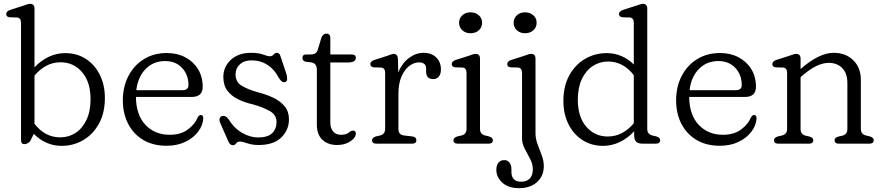

<svg xmlns="http://www.w3.org/2000/svg" viewBox="-20 -752 4627 1005"><path d="M160.5 -707V-399.5Q193.5 -435 235 -454.5Q276.5 -474 321 -474Q382.5 -474 429.2 -443.8Q476 -413.5 502.5 -360.2Q529 -307 529 -239Q529 -162 498.5 -105.8Q468 -49.5 416.5 -19Q365 11.5 302 11.5Q260 11.5 222.5 -5.2Q185 -22 157 -51.5L137.5 -12Q131.5 -6 123.8 -1.8Q116 2.5 107.5 2.5Q90 2.5 90 -18.5V-632.5Q90 -658.5 69 -660.5L30 -661.5Q12.5 -664 12.5 -678.5Q12.5 -693 33 -700L98.5 -721Q109.5 -724.5 119.5 -728.2Q129.5 -732 137 -732Q160.5 -732 160.5 -707ZM297 -426Q256.5 -426 222 -407.5Q187.5 -389 160.5 -356V-104Q215.5 -33 295.5 -33Q340 -33 375.8 -56.5Q411.5 -80 432.8 -124.8Q454 -169.5 454 -233Q454 -323 409.5 -374.5Q365 -426 297 -426Z M1041 -297.5Q1041 -244.5 982.5 -244.5H691.5Q692.5 -149.5 741.8 -98Q791 -46.5 868 -46.5Q926 -46.5 963 -74Q1000 -101.5 1014 -136Q1022 -150.5 1031 -150Q1044 -150 1044 -132.5Q1042 -95.5 1017.2 -62.8Q992.5 -30 950 -9.5Q907.5 11 852 11Q781 11 729.8 -19.5Q678.5 -50 650.8 -103.8Q623 -157.5 623 -227.5Q623 -297.5 651.8 -353.5Q680.5 -409.5 732.5 -442Q784.5 -474.5 853 -474.5Q907.5 -474.5 950 -452Q992.5 -429.5 1016.8 -389.8Q1041 -350 1041 -297.5ZM844 -432.5Q783 -432.5 742.2 -390.8Q701.5 -349 693.5 -280H935.5Q966.5 -280 966.5 -306.5Q966.5 -361 932.8 -396.8Q899 -432.5 844 -432.5Z M1295.5 -436Q1258 -436 1235.5 -415.2Q1213 -394.5 1213 -362.5Q1213 -322 1246 -302.8Q1279 -283.5 1326.5 -270Q1372 -258.5 1409.8 -240.8Q1447.5 -223 1470 -195.5Q1492.5 -168 1492.5 -127Q1492.5 -71.5 1452.2 -32.2Q1412 7 1333 7Q1299.5 7 1274.5 -2Q1249.5 -11 1235.5 -11Q1223 -11 1216.2 -1.5Q1209.5 8 1198.5 8Q1183 8 1174.5 -13.5L1133.5 -106.5Q1126.5 -122.5 1129.8 -132.2Q1133 -142 1143.5 -144.5Q1161 -149 1175.5 -129Q1205 -81 1247 -56.8Q1289 -32.5 1331 -32.5Q1382 -32.5 1404.8 -55.2Q1427.5 -78 1427.5 -112.5Q1427.5 -151.5 1391 -171.5Q1354.5 -191.5 1306 -205Q1262 -215 1226.5 -232.2Q1191 -249.5 1170 -277.8Q1149 -306 1149 -349.5Q1149 -402 1188.2 -438.8Q1227.5 -475.5 1294.5 -475.5Q1334 -475.5 1357 -466.5Q1380 -457.5 1393 -457.5Q1404.5 -457.5 1412 -466.5Q1419.5 -475.5 1428 -475.5Q1443 -475.5 1447.5 -459.5L1478.5 -367Q1483 -353 1483 -339Q1483 -325 1471 -322Q1454.5 -318 1438 -347Q1416 -389.5 1379.5 -412.8Q1343 -436 1295.5 -436Z M1609 -425.5 1579.5 -429Q1563 -433.5 1563 -449Q1563 -467 1583.5 -467H1607Q1621.5 -467 1630.5 -472.8Q1639.5 -478.5 1644 -493.5L1662 -554Q1671 -576 1688.5 -576Q1709 -576 1709 -553V-467H1820Q1842.5 -467 1842.5 -449.5Q1842.5 -425 1801 -425H1709V-110.5Q1709 -80.5 1724 -63.5Q1739 -46.5 1765 -46.5Q1792 -46.5 1805.5 -57.8Q1819 -69 1828.5 -68.5Q1835.5 -68.5 1840 -62.8Q1844.5 -57 1842 -47.5Q1839 -27.5 1810.8 -10.2Q1782.5 7 1745 7Q1697 7 1667.8 -20Q1638.5 -47 1638.5 -100.5V-387Q1638.5 -421 1609 -425.5Z M2063 -443.5 2064.5 -373.5Q2085 -422 2121 -448.8Q2157 -475.5 2197.5 -475.5Q2239 -475.5 2263.5 -451.2Q2288 -427 2288 -388.5Q2288 -364.5 2277 -351.2Q2266 -338 2248 -338Q2210.5 -338 2210.5 -377.5V-392Q2210.5 -410.5 2200.2 -418Q2190 -425.5 2173.5 -425.5Q2147 -425.5 2122.2 -406.8Q2097.5 -388 2081.5 -351.2Q2065.5 -314.5 2065.5 -260.5V-77Q2065.5 -46.5 2094 -43L2137 -38Q2159.5 -35.5 2159.5 -18Q2159.5 0 2136.5 0H1950.5Q1927.5 0 1927.5 -18Q1927.5 -31.5 1948 -38L1970 -43Q1996 -50 1996 -77V-370.5Q1996 -396.5 1975 -398.5L1936 -399.5Q1918.5 -402 1918.5 -416.5Q1918.5 -431 1939 -438L2004.5 -459Q2015 -462.5 2024.8 -466.2Q2034.5 -470 2040 -470Q2061.5 -470 2063 -443.5Z M2442.5 -578Q2417 -578 2400 -593.5Q2383 -609 2383 -633Q2383 -656.5 2400 -672Q2417 -687.5 2442.5 -687.5Q2469.5 -687.5 2486.5 -672Q2503.5 -656.5 2503.5 -633Q2503.5 -609 2486.5 -593.5Q2469.5 -578 2442.5 -578ZM2492.5 -445V-77Q2492.5 -50 2518.5 -43L2540 -38Q2560 -31.5 2560 -18Q2560 0 2537 0H2376.5Q2353.5 0 2353.5 -18Q2353.5 -31.5 2374 -38L2396 -43Q2422 -50 2422 -77V-370.5Q2422 -396.5 2401 -398.5L2362 -399.5Q2344.5 -402.5 2344.5 -416.5Q2344.5 -431 2365 -438L2430.5 -459Q2441.5 -462.5 2451.5 -466.2Q2461.5 -470 2469 -470Q2492.5 -470 2492.5 -445Z M2728 -578Q2702.5 -578 2685.5 -593.5Q2668.5 -609 2668.5 -633Q2668.5 -656.5 2685.5 -672Q2702.5 -687.5 2728 -687.5Q2754.5 -687.5 2771.8 -672Q2789 -656.5 2789 -633Q2789 -609 2771.8 -593.5Q2754.5 -578 2728 -578ZM2783 -54.5Q2783 -26 2793.8 3Q2804.5 32 2815.5 60.8Q2826.5 89.5 2826.5 117.5Q2826.5 169.5 2790.8 201.2Q2755 233 2697.5 233Q2640.5 233 2609.2 204Q2578 175 2578 137.5Q2578 112.5 2589.2 99.2Q2600.5 86 2619 86Q2636.5 86 2646.8 99Q2657 112 2657 134.5V149Q2657 172.5 2669.8 186Q2682.5 199.5 2709 199Q2737 199 2753 182.5Q2769 166 2769 134Q2769 106.5 2754.8 79.8Q2740.5 53 2726.5 26.2Q2712.5 -0.5 2712.5 -27.5V-370.5Q2712.5 -396.5 2691.5 -398.5L2652.5 -399.5Q2635 -402 2635 -416.5Q2635 -431 2655.5 -438L2721 -459Q2732 -462.5 2742 -466.2Q2752 -470 2759.5 -470Q2783 -470 2783 -445Z M2929 -224Q2929 -300.5 2959.5 -356.8Q2990 -413 3041.8 -443.5Q3093.5 -474 3156 -474Q3197 -474 3233.5 -458.2Q3270 -442.5 3297.5 -414.5V-632.5Q3297.5 -658.5 3277 -660.5L3238 -661.5Q3220 -664 3220 -678.5Q3220 -693 3241 -700L3306 -721Q3317 -724.5 3327.2 -728.2Q3337.5 -732 3344.5 -732Q3368 -732 3368 -707V-77Q3368 -50 3394 -43L3415.5 -38Q3435.5 -31.5 3435.5 -18Q3435.5 0 3412.5 0H3343.5Q3320.5 0 3310 -10Q3299.5 -20 3299.5 -44.5V-65Q3266 -28.5 3224 -8.5Q3182 11.5 3137 11.5Q3076 11.5 3029 -18.8Q2982 -49 2955.5 -102.2Q2929 -155.5 2929 -224ZM3004.5 -230Q3004.5 -140 3048.8 -88.8Q3093 -37.5 3161 -37.5Q3201.5 -37.5 3236 -55.8Q3270.5 -74 3297.5 -107V-358.5Q3242.5 -430 3162.5 -430Q3118.5 -430 3082.5 -406.2Q3046.5 -382.5 3025.5 -337.8Q3004.5 -293 3004.5 -230Z M3937 -297.5Q3937 -244.5 3878.5 -244.5H3587.5Q3588.5 -149.5 3637.8 -98Q3687 -46.5 3764 -46.5Q3822 -46.5 3859 -74Q3896 -101.5 3910 -136Q3918 -150.5 3927 -150Q3940 -150 3940 -132.5Q3938 -95.5 3913.2 -62.8Q3888.5 -30 3846 -9.5Q3803.5 11 3748 11Q3677 11 3625.8 -19.5Q3574.5 -50 3546.8 -103.8Q3519 -157.5 3519 -227.5Q3519 -297.5 3547.8 -353.5Q3576.5 -409.5 3628.5 -442Q3680.5 -474.5 3749 -474.5Q3803.5 -474.5 3846 -452Q3888.5 -429.5 3912.8 -389.8Q3937 -350 3937 -297.5ZM3740 -432.5Q3679 -432.5 3638.2 -390.8Q3597.5 -349 3589.5 -280H3831.5Q3862.5 -280 3862.5 -306.5Q3862.5 -361 3828.8 -396.8Q3795 -432.5 3740 -432.5Z M4170.5 -445V-390.5Q4266.5 -475.5 4344.5 -475.5Q4406.5 -475.5 4446.2 -436.8Q4486 -398 4486 -334.5V-77Q4486 -50 4512 -43L4533.5 -38Q4553.5 -31.5 4553.5 -18Q4553.5 0 4530.5 0H4370.5Q4348.5 0 4348.5 -18Q4348.5 -31 4367.5 -37L4390 -42Q4415.5 -49 4415.5 -77V-316.5Q4415.5 -368 4388.8 -395.5Q4362 -423 4318 -423Q4288 -423 4253.2 -406.5Q4218.5 -390 4179 -355.5L4170.5 -348V-77Q4170.5 -49 4196 -42L4218 -37Q4237 -31 4237 -18Q4237 0 4215 0H4054.5Q4031.5 0 4031.5 -18Q4031.5 -31.5 4052 -38L4074 -43Q4100 -50 4100 -77V-370.5Q4100 -396.5 4079 -398.5L4040 -399.5Q4022.5 -402.5 4022.5 -416.5Q4022.5 -431 4043 -438L4108.5 -459Q4119.5 -462.5 4129.5 -466.2Q4139.5 -470 4147 -470Q4170.5 -470 4170.5 -445Z"/></svg>

Font: Fraunces 9pt SuperSoft Light
Style: Regular
Weight: 300
Version: Version 1.000;[b76b70a41]